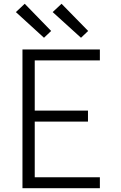

<svg xmlns="http://www.w3.org/2000/svg" viewBox="-20 -997 640 1017"><path d="M99 0V-735H509V-677H164V-411H446V-353H164V-58H509V0ZM409 -797 259 -933 306 -977 447 -833ZM213 -797 64 -933 111 -977 251 -833Z"/></svg>

Font: Iosevka Light Extended
Style: Regular
Weight: 300
Width: 7
Monospace: yes
Designer: Belleve Invis
Foundry: Belleve Invis
Version: Version 32.5.0; ttfautohint (v1.8.4)